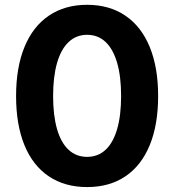

<svg xmlns="http://www.w3.org/2000/svg" viewBox="-20 -757 714 787"><path d="M45.9 -363.3Q45.9 -480.5 80.4 -564.5Q114.8 -648.4 180.4 -692.9Q245.9 -737.3 337.1 -737.3Q428.2 -737.3 493.7 -692.9Q559.3 -648.4 593.8 -564.3Q628.2 -480.2 628.2 -363.3Q628.2 -246.1 593.9 -162.3Q559.5 -78.4 494.1 -34.3Q428.7 9.8 337.1 9.8Q245.7 9.8 180.1 -34.2Q114.6 -78.2 80.2 -162Q45.9 -245.9 45.9 -363.3ZM476.4 -363.3Q476.4 -443.2 460.2 -499.3Q443.9 -555.5 412.8 -584.9Q381.6 -614.3 337.1 -614.3Q292.8 -614.3 261.5 -584.9Q230.2 -555.5 213.9 -499.2Q197.7 -442.9 197.7 -363.3Q197.7 -283.9 213.8 -228Q229.9 -172 261.2 -143Q292.5 -114 337.1 -114Q381.6 -114 412.8 -143Q443.9 -172 460.2 -228Q476.4 -283.9 476.4 -363.3Z"/></svg>

Font: Raveo Variable
Style: Regular
Weight: 400
Designer: Jakub Foglar, Rasmus Andersson (Inter)
Foundry: Jakubfoglar.com
Version: Version 1.000;Glyphs 3.2.3 (3260)